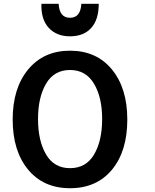

<svg xmlns="http://www.w3.org/2000/svg" viewBox="-20 -977 821 1015"><path d="M653 -345Q653 -178 572 -80Q491 18 350 18Q210 18 128.5 -80.5Q47 -179 47 -345Q47 -511 129 -610Q211 -709 350 -709Q490 -709 571.5 -610Q653 -511 653 -345ZM520 -348Q520 -462 477 -534.5Q434 -607 350 -607Q266 -607 223.5 -534.5Q181 -462 181 -348Q181 -233 223.5 -160.5Q266 -88 350 -88Q435 -88 477.5 -160.5Q520 -233 520 -348ZM350 -785Q279 -785 237.5 -830Q196 -875 199 -957H290Q294 -883 350 -883Q406 -883 410 -957H502Q502 -873 462 -829Q422 -785 350 -785Z"/></svg>

Font: Repo
Style: DemiBold
Weight: 600
Designer: Stefan Peev
Foundry: Context Ltd
Version: Version 001.000